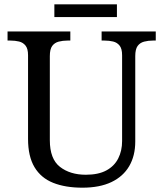

<svg xmlns="http://www.w3.org/2000/svg" viewBox="-20 -860 757 890"><path d="M362 10Q283 10 226.5 -12.5Q170 -35 140 -85Q110 -135 110 -216V-604Q110 -634 98.5 -648.5Q87 -663 68.5 -667.5Q50 -672 28 -672H15V-714H306V-672H293Q271 -672 252 -667Q233 -662 222 -647Q211 -632 211 -600V-210Q211 -123 258 -86.5Q305 -50 378 -50Q436 -50 473 -70Q510 -90 528 -125.5Q546 -161 546 -206V-604Q546 -634 534.5 -648.5Q523 -663 504.5 -667.5Q486 -672 464 -672H451V-714H702V-672H689Q667 -672 648 -667Q629 -662 618 -647Q607 -632 607 -600V-204Q607 -138 579 -90Q551 -42 496.5 -16Q442 10 362 10ZM232 -781V-840H522V-781Z"/></svg>

Font: Noto Serif Gurmukhi
Style: Regular
Weight: 400
Designer: Vaibhav Singh and the Monotype Design Team
Foundry: Monotype Imaging Inc.
Version: Version 2.003